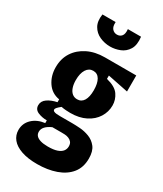

<svg xmlns="http://www.w3.org/2000/svg" viewBox="-218 -805 889 1047"><g transform="rotate(30 226.0 -281.5)"><path d="M201 161Q143 161 102.5 147Q62 133 41.5 108Q21 83 21 50Q21 8 51 -20.5Q81 -49 129 -55V-72Q98 -72 72.5 -83Q47 -94 47 -121Q47 -147 71 -163.5Q95 -180 130 -187V-205Q81 -213 53.5 -253.5Q26 -294 26 -348Q26 -402 52 -442Q78 -482 124.5 -505Q171 -528 232 -528H429V-427L300 -453V-432Q357 -418 378 -387.5Q399 -357 399 -321Q399 -281 377.5 -246.5Q356 -212 315.5 -191.5Q275 -171 219 -171Q209 -171 193 -172Q177 -173 162 -176Q147 -164 140.5 -156.5Q134 -149 134 -144Q134 -137 140.5 -133.5Q147 -130 157.5 -129Q168 -128 181 -128H257Q277 -128 306 -126Q335 -124 364 -113Q393 -102 412.5 -77Q432 -52 432 -6Q432 50 402 87Q372 124 319.5 142.5Q267 161 201 161ZM205 49Q241 49 262.5 41.5Q284 34 294 21Q304 8 304 -9Q304 -26 296 -35.5Q288 -45 276 -49.5Q264 -54 252 -54.5Q240 -55 231 -55H174Q149 -44 135.5 -29.5Q122 -15 122 3Q122 18 131 28Q140 38 158.5 43.5Q177 49 205 49ZM214 -254Q241 -254 255 -277Q269 -300 269 -342Q269 -385 255 -409Q241 -433 214 -433Q187 -433 171.5 -408.5Q156 -384 156 -342Q156 -315 163 -295Q170 -275 183 -264.5Q196 -254 214 -254ZM103 -724H186Q184 -695 196 -681.5Q208 -668 226 -668Q244 -668 255 -681Q266 -694 263 -724H346Q352 -674 334.5 -645.5Q317 -617 287 -605Q257 -593 226 -593Q191 -593 160 -607Q129 -621 112.5 -650Q96 -679 103 -724Z"/></g></svg>

Font: Bricolage Grotesque 24pt Condensed
Style: Bold
Weight: 700
Width: 3
Designer: Mathieu Triay
Foundry: Atelier Triay
Version: Version 1.001;gftools[0.9.33.dev8+g029e19f]